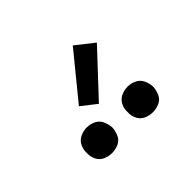

<svg xmlns="http://www.w3.org/2000/svg" viewBox="-82 -1135 665 665"><g transform="rotate(-45 250.0 -803.0)"><path d="M150 -623Q133 -623 117.5 -630Q102 -637 94.5 -652.5Q87 -668 88 -685Q87 -702 94.5 -717.5Q102 -733 117.5 -740.5Q133 -748 150 -748Q167 -748 182.5 -740.5Q198 -733 205 -717.5Q212 -702 213 -685Q212 -668 205 -652.5Q198 -637 182.5 -630Q167 -623 150 -623ZM350 -623Q333 -623 317.5 -630Q302 -637 294.5 -652.5Q287 -668 288 -685Q287 -702 294.5 -717.5Q302 -733 317.5 -740.5Q333 -748 350 -748Q367 -748 382.5 -740.5Q398 -733 405 -717.5Q412 -702 413 -685Q412 -668 405 -652.5Q398 -637 382.5 -630Q367 -623 350 -623ZM238 -776 183 -819 317 -983 383 -931Z"/></g></svg>

Font: Iosevka SS08
Style: Regular
Weight: 400
Monospace: yes
Designer: Belleve Invis
Foundry: Belleve Invis
Version: 2.1.0; ttfautohint (v1.8.2)